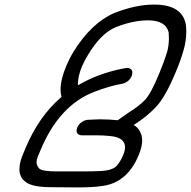

<svg xmlns="http://www.w3.org/2000/svg" viewBox="-20 -820 835 840"><path d="M322 0 205 -1Q119 -1 91 -25Q65 -44 65 -80Q65 -104 76 -134L90 -168Q149 -311 249 -396Q245 -411 245 -427Q245 -473 271 -534Q284 -565 301 -593Q380 -720 480 -763Q574 -800 654 -800Q777 -800 793 -713Q795 -697 795 -682Q795 -640 783 -600Q770 -554 749 -505Q703 -394 661 -350.5Q619 -307 569 -276L565 -273Q582 -264 591 -247Q602 -229 602 -205Q602 -178 587 -142Q538 -23 432 -7Q388 0 322 0ZM344 -70Q385 -70 423.5 -72Q462 -74 481.5 -87Q501 -100 519 -142Q527 -161 527 -176Q527 -219 461 -225Q431 -228 401 -228H338Q325 -228 318 -237Q315 -242 315 -248Q315 -255 318 -262Q324 -277 338.5 -286.5Q353 -296 367 -296L416 -298Q456 -298 495 -294L542 -327Q586 -354 613 -381.5Q640 -409 676 -497Q698 -550 711 -592Q719 -621 719 -652Q719 -665 718 -678Q705 -731 628 -731Q561 -731 484 -700Q421 -673 365 -580Q348 -552 338 -528Q321 -486 321 -454V-447Q409 -498 513 -519Q521 -520 526.5 -521.5Q532 -523 536 -523Q545 -523 553 -517Q559 -512 559 -503Q559 -496 556 -487Q545 -462 517 -454Q462 -445 392 -418Q238 -359 156 -160L146 -137Q140 -121 140 -109Q140 -96 151.5 -83Q163 -70 233 -70Z"/></svg>

Font: Bubblez Graffiti
Style: Italic
Weight: 400
Italic angle: -22.5°
Designer: GGBotNet
Foundry: GGBotNet
Version: 1.00